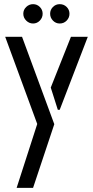

<svg xmlns="http://www.w3.org/2000/svg" viewBox="-20 -714 446 923"><path d="M267 -601Q248 -601 234.5 -615Q221 -629 221 -648Q221 -667 234.5 -680.5Q248 -694 267 -694Q287 -694 300.5 -680.5Q314 -667 314 -648Q314 -629 300.5 -615Q287 -601 267 -601ZM139 -601Q120 -601 106 -615Q92 -629 92 -648Q92 -667 106 -680.5Q120 -694 139 -694Q158 -694 171.5 -680.5Q185 -667 185 -648Q185 -629 171.5 -615Q158 -601 139 -601ZM60 189 159 -118 5 -537H86L241 -117L139 189ZM258 -186 224 -293 321 -537H402L267 -186Z"/></svg>

Font: Stick No Bills
Style: Regular
Weight: 400
Version: Version 2.000